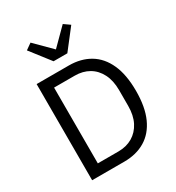

<svg xmlns="http://www.w3.org/2000/svg" viewBox="-218 -1075 1107 1207"><g transform="rotate(-30 335.5 -471.5)"><path d="M93 0V-698H327Q414 -698 478.5 -659.5Q543 -621 578 -543.5Q613 -466 613 -349Q613 -232 578 -154.5Q543 -77 478.5 -38.5Q414 0 327 0ZM177 -74H327Q385 -74 429 -100Q473 -126 498 -174.5Q523 -223 523 -292V-406Q523 -475 498 -524Q473 -573 429 -598.5Q385 -624 327 -624H177ZM357 -769H257L146 -912L190 -943L307 -826L424 -943L468 -912Z"/></g></svg>

Font: IBM Plex Sans
Style: Regular
Weight: 400
Designer: Mike Abbink, Paul van der Laan, Pieter van Rosmalen
Foundry: Bold Monday
Version: Version 3.201